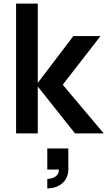

<svg xmlns="http://www.w3.org/2000/svg" viewBox="-20 -740 596 1065"><path d="M242.3 252.5Q253.8 252.5 268.4 248.5Q283.1 244.5 295 232.8Q306.9 221.2 306.7 200.2H242.3V83.5H359V200.2Q359 231.2 343.9 255.1Q328.8 278.9 302.3 292Q275.8 305 242.3 305ZM181.8 -269.9 396 0H555.5L328 -270L537.5 -540H387ZM69.2 0H189.5V-720H69.2Z"/></svg>

Font: Vela Sans GX ExtLt
Style: Regular
Weight: 200
Designer: Principal design: Mikhail Sharanda - project Manrope.
Design modification: Ravid Balaliev
Foundry: Mikhail Sharanda
Version: Version 1.001